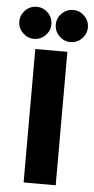

<svg xmlns="http://www.w3.org/2000/svg" viewBox="-63 -755 387 787"><g transform="rotate(5 131.0 -361.0)"><path d="M65 -549H197V0H65ZM140 -656Q140 -683 159.5 -702.5Q179 -722 206 -722Q233 -722 252.5 -702.5Q272 -683 272 -656Q272 -629 252.5 -609.5Q233 -590 206 -590Q179 -590 159.5 -609.5Q140 -629 140 -656ZM-10 -656Q-10 -683 9.5 -702.5Q29 -722 56 -722Q83 -722 102.5 -702.5Q122 -683 122 -656Q122 -629 102.5 -609.5Q83 -590 56 -590Q29 -590 9.5 -609.5Q-10 -629 -10 -656Z"/></g></svg>

Font: PostBus
Style: Regular
Weight: 400
Designer: Peter Wiegel
Version: Version 1.001